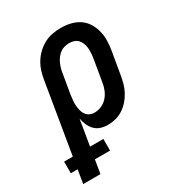

<svg xmlns="http://www.w3.org/2000/svg" viewBox="-228 -654 904 974"><g transform="rotate(-30 224.0 -166.5)"><path d="M-25 205 -12 126H-52V58H-1L67 -351Q71 -376 78.5 -400Q86 -424 99.5 -446Q113 -468 132.5 -486.5Q152 -505 175 -517Q198 -529 223 -533.5Q248 -538 272 -538Q301 -538 328.5 -531.5Q356 -525 378.5 -510Q401 -495 415.5 -472Q430 -449 437 -422Q444 -395 443.5 -366Q443 -337 438 -309L416 -179Q412 -156 406 -133.5Q400 -111 388.5 -89.5Q377 -68 361 -49.5Q345 -31 324.5 -17.5Q304 -4 281 2Q258 8 235 8Q213 8 193 1.5Q173 -5 159 -19.5Q145 -34 137 -53Q129 -72 125 -92L100 58H178V126H89L76 205ZM207 -80Q228 -80 248.5 -89Q269 -98 283.5 -115Q298 -132 306 -152Q314 -172 317 -193L339 -323Q341 -337 342 -352Q343 -367 341.5 -381Q340 -395 335 -408Q330 -421 321 -431Q312 -441 298.5 -445.5Q285 -450 270 -450Q257 -450 243 -446.5Q229 -443 217.5 -434.5Q206 -426 197 -414.5Q188 -403 182 -390Q176 -377 172 -364Q168 -351 166 -337L146 -219Q144 -204 142.5 -188.5Q141 -173 142 -158.5Q143 -144 146.5 -129.5Q150 -115 158 -103.5Q166 -92 179 -86Q192 -80 207 -80Z"/></g></svg>

Font: Iosevka Slab Semibold
Style: Italic
Weight: 600
Italic angle: -9°
Monospace: yes
Designer: Belleve Invis
Foundry: Belleve Invis
Version: Version 11.1.1; ttfautohint (v1.8.3)